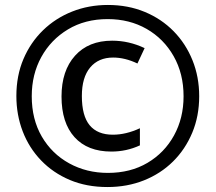

<svg xmlns="http://www.w3.org/2000/svg" viewBox="-20 -744 869 774"><path d="M413 10Q329 10 261.5 -18.5Q194 -47 145.5 -97.5Q97 -148 71.5 -214.5Q46 -281 46 -357Q46 -439 74.5 -506Q103 -573 153.5 -622Q204 -671 271 -697.5Q338 -724 415 -724Q496 -724 563.5 -696Q631 -668 680 -618Q729 -568 756 -501Q783 -434 783 -356Q783 -276 755 -209Q727 -142 677.5 -93Q628 -44 560.5 -17Q493 10 413 10ZM415 -47Q506 -47 574.5 -87.5Q643 -128 681.5 -198Q720 -268 720 -356Q720 -447 680 -517.5Q640 -588 571 -627.5Q502 -667 414 -667Q323 -667 254 -625.5Q185 -584 146.5 -514Q108 -444 108 -356Q108 -263 148.5 -193.5Q189 -124 259 -85.5Q329 -47 415 -47ZM429 -133Q333 -133 280.5 -191Q228 -249 228 -355Q228 -459 282.5 -519.5Q337 -580 432 -580Q500 -580 563 -550L534 -488Q484 -512 436 -512Q377 -512 343.5 -472Q310 -432 310 -357Q310 -277 341.5 -239Q373 -201 435 -201Q488 -201 544 -227V-158Q490 -133 429 -133Z"/></svg>

Font: Noto Sans Ethiopic ExtraCondensed Medium
Style: Regular
Weight: 500
Width: 2
Designer: Monotype Design Team
Foundry: Monotype Imaging Inc.
Version: Version 2.102; ttfautohint (v1.8.4.7-5d5b)